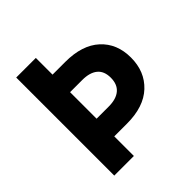

<svg xmlns="http://www.w3.org/2000/svg" viewBox="-191 -846 983 983"><g transform="rotate(-45 300.0 -355.0)"><path d="M78 0V-710H220V-589H312Q434 -589 500 -528.5Q566 -468 566 -367Q566 -266 500 -204Q434 -142 312 -142H220V0ZM308 -462H220V-270H308Q362 -270 391 -294.5Q420 -319 420 -367Q420 -415 391 -438.5Q362 -462 308 -462Z"/></g></svg>

Font: Geist Mono
Style: Bold
Weight: 700
Monospace: yes
Designer: Basement.studio, Andrés Briganti, Mateo Zaragoza
Foundry: Basement.studio, Vercel, Andrés Briganti, Guido Ferreyra, Mateo Zaragoza
Version: Version 1.500; ttfautohint (v1.8.4.7-5d5b)